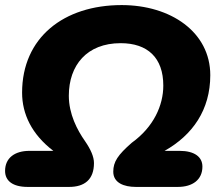

<svg xmlns="http://www.w3.org/2000/svg" viewBox="-25 -736 866 756"><path d="M84 0H247C308 0 345 -29 345 -94C345 -119 332 -148 310 -180C279 -224 246 -287 246 -359C246 -479 317 -566 450 -566C556 -566 618 -509 618 -399C618 -321 580 -236 494 -174C439 -126 421 -99 421 -60C421 -16 463 0 510 0H675C733 0 772 -28 772 -80C772 -118 741 -142 682 -142H623C733 -204 803 -303 803 -440C803 -610 647 -716 454 -716C226 -716 62 -588 62 -371C62 -287 100 -207 185 -142H91C33 -142 -5 -114 -5 -63C-5 -24 25 0 84 0Z"/></svg>

Font: SN Pro Heavy
Style: Italic
Weight: 800
Italic angle: -9°
Designer: Tobias Whetton
Foundry: Supernotes
Version: Version 1.001;Glyphs 3.2 (3249)